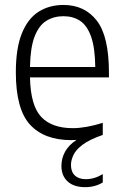

<svg xmlns="http://www.w3.org/2000/svg" viewBox="-20 -570 509 794"><path d="M332.5 204Q285.5 204 259.8 180.5Q234 157 234 116Q234 85 249 57.5Q264 30 296.5 8.5Q285.5 9.5 275.5 9.5Q163 9.5 104.2 -54.5Q45.5 -118.5 45.5 -271Q45.5 -370 70.2 -431.5Q95 -493 139.2 -521.2Q183.5 -549.5 242.5 -549.5Q330 -549.5 380.2 -484.8Q430.5 -420 430.5 -270V-250H104Q106.5 -132.5 150.8 -86.2Q195 -40 281 -40Q334 -40 405 -62V-12Q351 6.5 322.5 27.8Q294 49 283.8 70.8Q273.5 92.5 273.5 112.5Q273.5 140.5 289.8 155.8Q306 171 335 171Q370.5 171 405 150V184.5Q373 204 332.5 204ZM242.5 -503Q202.5 -503 171.8 -484Q141 -465 123.2 -419.2Q105.5 -373.5 104 -293H374Q373 -373 356.5 -419Q340 -465 311 -484Q282 -503 242.5 -503Z"/></svg>

Font: Encode Sans Semi Condensed Light
Style: Regular
Weight: 300
Width: 4
Designer: Multiple Designers
Foundry: Impallari Type
Version: Version 3.000; ttfautohint (v1.8.3) -l 8 -r 50 -G 200 -x 14 